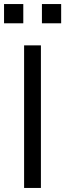

<svg xmlns="http://www.w3.org/2000/svg" viewBox="-31 -928 322 948"><path d="M84 -813H-11V-908H84ZM271 -813H176V-908H271ZM88 -704H171V0H88Z"/></svg>

Font: CBA Beacon Sans
Style: Regular
Weight: 400
Designer: Wei Huang
Foundry: Wei Huang
Version: Version 1.002